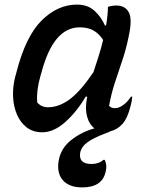

<svg xmlns="http://www.w3.org/2000/svg" viewBox="-20 -565 640 836"><path d="M315 -545Q362 -545 391.5 -518Q421 -491 437 -454H442Q450 -504 450 -535Q467 -541 487 -541Q525 -541 541 -511Q557 -481 540 -405Q529 -350 512 -300.5Q495 -251 479.5 -203Q464 -155 455 -104Q464 -94 481 -94Q498 -94 517 -108Q536 -122 550 -144H556Q555 -135 553.5 -125.5Q552 -116 548 -102Q536 -51 512 -24Q489 0 462 6Q453 11 436 17Q386 36 360 55Q334 74 329 101Q322 149 378 149Q411 149 430 131H436Q441 141 442.5 154Q444 167 440 183Q425 251 338 251Q281 251 253.5 219.5Q226 188 236 132Q246 79 291 44Q336 9 391 -6Q369 -23 359.5 -56.5Q350 -90 358 -135Q359 -140 360 -144H353Q314 -78 264 -33.5Q214 11 164 11Q124 11 96.5 -10Q69 -31 54 -66Q39 -101 37 -142.5Q35 -184 45 -226L51 -248Q91 -406 161 -475.5Q231 -545 315 -545ZM142 -119Q160 -98 189 -98Q237 -98 284 -133Q331 -168 387 -251Q398 -285 409 -319Q420 -353 429 -391Q412 -418 387.5 -432Q363 -446 327 -446Q213 -446 161 -251L156 -234Q147 -202 143.5 -173.5Q140 -145 142 -119Z"/></svg>

Font: Recursive Sn Csl St Med
Style: Italic
Weight: 500
Italic angle: -15°
Version: Version 1.079;hotconv 1.0.112;makeotfexe 2.5.65598; ttfautoh